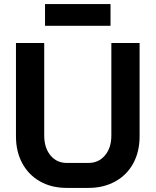

<svg xmlns="http://www.w3.org/2000/svg" viewBox="-20 -910 760 938"><path d="M58 -244V-700H196V-248Q196 -188 226.5 -151Q257 -114 306 -114H412Q462 -114 493 -151Q524 -188 524 -248V-700H662V-244Q662 -169 631 -112Q600 -55 543 -23.5Q486 8 412 8H306Q232 8 176 -23.5Q120 -55 89 -112Q58 -169 58 -244ZM200 -890H520V-784H200Z"/></svg>

Font: Bai Jamjuree
Style: Bold
Weight: 700
Designer: Katatrad Aksorn Co.,Ltd.
Foundry: Cadson Demak Co.,Ltd.
Version: Version 1.000; ttfautohint (v1.6)